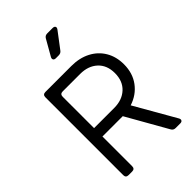

<svg xmlns="http://www.w3.org/2000/svg" viewBox="-288 -1108 1216 1216"><g transform="rotate(-45 320.5 -499.5)"><path d="M112 0Q88 0 88 -24V-721Q88 -745 112 -745H344Q417 -745 472 -716.5Q527 -688 557.5 -636.5Q588 -585 588 -517Q588 -438 546.5 -382Q505 -326 434 -303L591 -29Q598 -17 593.5 -8.5Q589 0 575 0H533Q514 0 505 -17L350 -290H168V-24Q168 0 144 0ZM168 -365H348Q420 -365 464 -406Q508 -447 508 -518Q508 -589 464 -629.5Q420 -670 348 -670H192Q168 -670 168 -646ZM310 -849Q296 -849 291.5 -857.5Q287 -866 294 -878L354 -983Q363 -999 383 -999H430Q445 -999 449.5 -990.5Q454 -982 445 -970L364 -863Q354 -849 335 -849Z"/></g></svg>

Font: Pitagon Sans Text
Style: Regular
Weight: 400
Designer: Travis Tran
Foundry: Pitagon
Version: Version 1.001; ttfautohint (v1.8.4.7-5d5b);gftools[0.9.26]